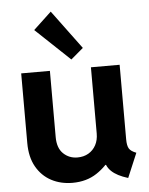

<svg xmlns="http://www.w3.org/2000/svg" viewBox="-56 -845 696 898"><g transform="rotate(-5 292.5 -395.5)"><path d="M248.3 7.8Q193.2 7.8 149 -15.6Q104.9 -39.1 79.1 -84.5Q53.3 -130 53.3 -196V-523.1H188.1V-212.1Q188.1 -160.8 215.3 -134.6Q242.6 -108.4 281.7 -108.4Q311 -108.4 333.3 -121.4Q355.6 -134.4 368.2 -157.8Q380.7 -181.2 380.7 -212.1V-523.1H515.5V-173.5Q515.5 -143.8 523.8 -129.8Q532.1 -115.9 557.5 -106.4L509.3 7.8Q457.3 -7.9 431.7 -32.7Q406 -57.5 405.4 -92.6L440 -62.3H374.5L438.9 -102.6Q410.3 -55.6 362.2 -23.9Q314.1 7.8 248.3 7.8ZM292.8 -567.4 131.6 -719.7 216.1 -798.8 350.9 -616.7Z"/></g></svg>

Font: Reddit Sans
Style: Regular
Weight: 400
Designer: Stephen Hutchings
Foundry: Reddit
Version: Version 1.014